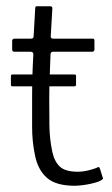

<svg xmlns="http://www.w3.org/2000/svg" viewBox="-20 -596 358 616"><path d="M20 -319Q17 -319 16 -320.5Q15 -322 15 -324V-352Q15 -355 16.5 -356Q18 -357 20 -357H219Q221 -357 222.5 -356Q224 -355 224 -352V-323Q224 -322 222.5 -320.5Q221 -319 219 -319ZM220 0Q159 0 130 -26Q101 -52 92 -99Q83 -142 83 -189Q83 -236 83 -286Q83 -321 84 -354Q85 -387 87 -421Q87 -430 78 -430H25Q23 -430 21 -432Q19 -434 19 -437V-465Q19 -468 21 -470Q23 -472 26 -472H79Q84 -472 86 -474Q88 -476 88 -482L93 -570Q93 -576 98 -576H141Q144 -576 146 -574.5Q148 -573 148 -570L143 -483Q142 -477 144 -474.5Q146 -472 151 -472H277Q281 -472 282 -470.5Q283 -469 283 -465V-437Q283 -435 281.5 -432.5Q280 -430 276 -430H150Q147 -430 144.5 -428Q142 -426 142 -420Q141 -386 139.5 -351Q138 -316 138 -280Q138 -239 138.5 -194.5Q139 -150 148 -108Q155 -77 172.5 -61Q190 -45 230 -45Q245 -45 260 -48.5Q275 -52 289 -57Q295 -61 297 -60Q299 -59 301 -54L309 -28Q312 -24 309 -21Q306 -18 298 -14Q287 -10 271.5 -6.5Q256 -3 241.5 -1.5Q227 0 220 0Z"/></svg>

Font: Glory Thin Light
Style: Regular
Weight: 300
Version: Version 1.011